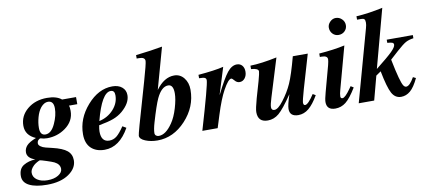

<svg xmlns="http://www.w3.org/2000/svg" viewBox="-129 -994 3361 1492"><g transform="rotate(-10 1551.5 -248.0)"><path d="M477 -373H411Q417 -361 417 -331Q417 -250 346 -199Q282 -153 201 -153Q174 -153 150 -161Q140 -161 131 -151Q122 -141 122 -125Q122 -113 137 -101.5Q152 -90 176 -84L226 -72Q307 -53 341 -24.5Q375 4 375 51Q375 114 310.5 158.5Q246 203 138 203Q49 203 -1.5 177.5Q-52 152 -52 102Q-52 43 -12 19Q28 -5 81 -7Q19 -28 19 -73Q19 -103 40 -126Q61 -149 115 -170Q35 -204 35 -280Q35 -358 97.5 -410Q160 -462 253 -462Q328 -462 367 -429H477ZM300 -372Q300 -431 255 -431Q225 -431 198 -399Q175 -370 163 -326Q151 -282 151 -243Q151 -184 193 -184Q240 -184 271 -253Q300 -316 300 -372ZM266 100Q266 63 224 42Q207 34 165.5 20.5Q124 7 115 6Q108 7 90.5 17Q73 27 64 36Q35 64 35 91Q35 126 66.5 147.5Q98 169 148 169Q200 169 233 148.5Q266 128 266 100Z M792 -143 821 -126Q743 13 626 13Q559 13 519.5 -24.5Q480 -62 480 -134Q480 -258 569.5 -360Q659 -462 768 -462Q816 -462 844.5 -438Q873 -414 873 -375Q873 -312 804 -253Q772 -226 730.5 -210.5Q689 -195 616 -182Q610 -152 610 -133Q610 -51 674 -51Q706 -51 731.5 -71Q757 -91 792 -143ZM781 -390Q781 -429 750 -429Q679 -429 623 -214Q691 -229 736 -278.5Q781 -328 781 -390Z M1203 -699 1112 -373Q1177 -462 1256 -462Q1303 -462 1333 -424.5Q1363 -387 1363 -331Q1363 -196 1266 -91.5Q1169 13 1043 13Q990 13 947.5 -4.5Q905 -22 905 -48Q905 -57 925 -129L1019 -456Q1058 -592 1058 -612Q1058 -642 1012 -642H993V-669Q1116 -683 1203 -699ZM1238 -325Q1238 -394 1197 -394Q1145 -394 1105 -310Q1081 -258 1043 -128Q1028 -77 1028 -47Q1028 -35 1036.5 -27.5Q1045 -20 1059 -20Q1114 -20 1167 -98Q1197 -141 1217.5 -210Q1238 -279 1238 -325Z M1579 -253H1580Q1640 -374 1675.5 -418Q1711 -462 1751 -462Q1777 -462 1792.5 -444Q1808 -426 1808 -396Q1808 -365 1791.5 -344Q1775 -323 1750 -323Q1728 -323 1712.5 -342Q1697 -361 1689 -361Q1666 -361 1624 -285Q1588 -220 1550 -99L1519 0H1398Q1500 -345 1500 -382Q1500 -396 1488.5 -401.5Q1477 -407 1444 -407V-434Q1575 -445 1644 -462Z M2292 -133 2314 -120Q2275 -53 2237.5 -22Q2200 9 2155 9Q2087 9 2087 -51Q2087 -82 2113 -161H2112Q2042 -58 2002.5 -24.5Q1963 9 1914 9Q1836 9 1836 -70Q1836 -97 1858 -176L1895 -304Q1912 -366 1912 -379Q1912 -403 1854 -407V-434Q1941 -436 2064 -462L1971 -160Q1955 -109 1955 -88Q1955 -63 1979 -63Q2007 -63 2049 -118Q2096 -179 2124.5 -243Q2153 -307 2191 -449H2309L2231 -183Q2206 -95 2206 -80Q2206 -59 2220 -59Q2244 -59 2292 -133Z M2571 -550Q2543 -550 2524 -570Q2505 -590 2505 -619Q2505 -644 2525 -664Q2545 -684 2570 -684Q2598 -684 2618.5 -664Q2639 -644 2639 -616Q2639 -588 2619.5 -569Q2600 -550 2571 -550ZM2593 -142 2615 -128Q2567 -49 2530 -20Q2493 9 2447 9Q2379 9 2379 -54Q2379 -76 2394 -130L2449 -333Q2457 -365 2457 -378Q2457 -407 2411 -407H2397V-434Q2515 -443 2600 -462L2509 -128Q2500 -97 2500 -77Q2500 -61 2515 -61Q2536 -61 2579 -122Z M3138 -449V-424Q3101 -419 3076.5 -405.5Q3052 -392 3003 -348L2939 -290Q2958 -195 2972 -144.5Q2986 -94 2996 -78.5Q3006 -63 3018 -63Q3046 -63 3082 -127L3104 -116Q3072 -48 3039 -20Q3006 8 2966 8Q2919 8 2893.5 -38.5Q2868 -85 2843 -215L2804 -188L2754 0H2632L2789 -566Q2796 -590 2796 -608Q2796 -628 2789 -635Q2782 -642 2766 -642H2732V-669Q2828 -674 2941 -699L2817 -238Q2912 -313 2947 -347.5Q2982 -382 2982 -401Q2982 -413 2971.5 -417.5Q2961 -422 2932 -424V-449Z"/></g></svg>

Font: STIX
Style: Bold Italic
Weight: 700
Italic angle: -16.33°
Designer: MicroPress Inc., with final additions and corrections provided by Coen Hoffman, Elsevier (retired)
Version: Version 1.1.1